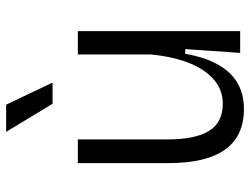

<svg xmlns="http://www.w3.org/2000/svg" viewBox="-112 -668 793 608"><g transform="rotate(-90 284.0 -364.5)"><path d="M243 12Q157 12 114 -47.5Q71 -107 71 -227V-514H146V-231Q146 -142 173 -98.5Q200 -55 259 -55Q292 -55 318.5 -71Q345 -87 365 -117Q385 -147 397.5 -189Q410 -231 415 -282V-514H489V-223V0H420L432 -174H417Q406 -110 382 -68.5Q358 -27 323 -7.5Q288 12 243 12ZM259 -594 170 -741H256L326 -594Z"/></g></svg>

Font: Bricolage Grotesque 24pt Light
Style: Regular
Weight: 300
Designer: Mathieu Triay
Foundry: Atelier Triay
Version: Version 1.001;gftools[0.9.33.dev8+g029e19f]